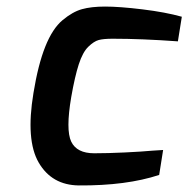

<svg xmlns="http://www.w3.org/2000/svg" viewBox="-20 -559 574 585"><path d="M82 -276Q96 -362 118 -417Q140 -472 170.5 -497.5Q201 -523 229.5 -531Q258 -539 300 -539Q344 -539 414 -530.5Q484 -522 534 -508L522 -433Q412 -441 323 -441Q295 -441 280.5 -437Q266 -433 249 -416.5Q232 -400 220 -363Q208 -326 197 -263Q180 -163 197 -127.5Q214 -92 267 -92Q308 -92 360.5 -94.5Q413 -97 445 -100L477 -102L465 -26Q365 7 220 6Q138 5 98 -63.5Q58 -132 82 -276Z"/></svg>

Font: Exo
Style: Demi Bold Italic
Weight: 600
Designer: Natanael Gama
Version: Version 1